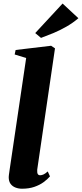

<svg xmlns="http://www.w3.org/2000/svg" viewBox="-20 -1082 474 1112"><path d="M195.5 -99Q194.5 -81 198.8 -74Q203 -67 212.5 -67Q220.5 -67 231 -71.2Q241.5 -75.5 256.5 -89L269.5 -60.5Q254.5 -43 231.8 -26.5Q209 -10 178.2 0.5Q147.5 11 107.5 11Q87.5 11 69.8 4.2Q52 -2.5 41.2 -17.2Q30.5 -32 30.5 -56Q30.5 -61 31.5 -68.5Q32.5 -76 33.8 -84.8Q35 -93.5 36 -100.5L131.5 -746L65 -766.5L70.5 -792.5L276 -817L298.5 -802ZM217.5 -862.5 184 -890.5 342.5 -1061.5 434 -976.5Q402 -949 364.2 -927.5Q326.5 -906 288.5 -890.2Q250.5 -874.5 217.5 -862.5Z"/></svg>

Font: Merriweather 96pt Black
Style: Italic
Weight: 900
Italic angle: -7.8°
Version: Version 2.101